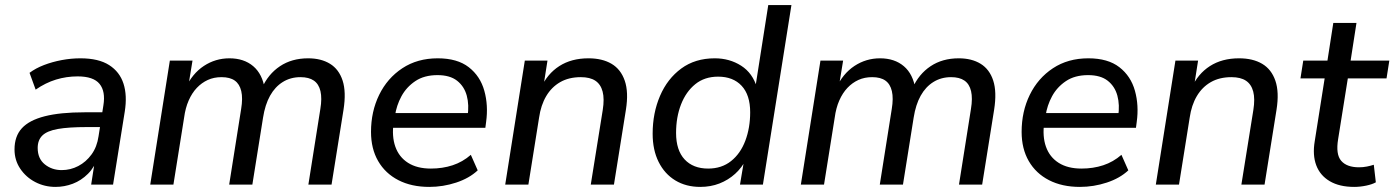

<svg xmlns="http://www.w3.org/2000/svg" viewBox="-20 -725 5476 754"><path d="M198 9Q155 9 118.5 -10Q82 -29 59.5 -62.5Q37 -96 37 -138Q37 -190 66 -221.5Q95 -253 156 -268.5Q217 -284 312 -284H393L384 -226H322Q249 -226 207 -218.5Q165 -211 146.5 -193Q128 -175 128 -144Q128 -102 156 -79.5Q184 -57 222 -57Q257 -57 287.5 -73Q318 -89 339.5 -118.5Q361 -148 367 -190L386 -311Q395 -366 371 -395.5Q347 -425 285 -425Q241 -425 200 -412.5Q159 -400 120 -373L96 -439Q120 -457 152.5 -469.5Q185 -482 222 -489Q259 -496 296 -496Q367 -496 408.5 -469.5Q450 -443 465 -396.5Q480 -350 470 -287L424 0H338L355 -109H365Q352 -69 325.5 -42.5Q299 -16 266 -3.5Q233 9 198 9Z M570 0 647 -487H736L718 -377L708 -378Q735 -436 780.5 -466Q826 -496 881 -496Q938 -496 974.5 -465Q1011 -434 1020 -374L1008 -378Q1033 -434 1079.5 -465Q1126 -496 1190 -496Q1241 -496 1276 -474.5Q1311 -453 1325.5 -408.5Q1340 -364 1329 -294L1282 0H1191L1238 -297Q1245 -339 1238.5 -367Q1232 -395 1212.5 -408.5Q1193 -422 1160 -422Q1121 -422 1090.5 -403Q1060 -384 1040.5 -349Q1021 -314 1013 -263L971 0H880L927 -297Q934 -339 927.5 -367Q921 -395 902 -408.5Q883 -422 850 -422Q820 -422 796 -411Q772 -400 753 -380Q734 -360 721 -330.5Q708 -301 703 -263L661 0Z M1666 9Q1596 9 1544.5 -17.5Q1493 -44 1465 -92.5Q1437 -141 1437 -207Q1437 -287 1469 -352.5Q1501 -418 1560 -457Q1619 -496 1699 -496Q1776 -496 1821 -461Q1866 -426 1882 -368.5Q1898 -311 1889 -246L1886 -223H1508L1516 -281H1834L1816 -267Q1823 -313 1813 -349.5Q1803 -386 1775 -408Q1747 -430 1698 -430Q1646 -430 1611 -406.5Q1576 -383 1556.5 -347Q1537 -311 1531 -270L1526 -245Q1518 -190 1532.5 -149Q1547 -108 1582.5 -85.5Q1618 -63 1672 -63Q1718 -63 1757.5 -76Q1797 -89 1829 -117L1856 -56Q1823 -25 1771.5 -8Q1720 9 1666 9Z M1964 0 2041 -487H2130L2113 -379H2104Q2129 -435 2176.5 -465.5Q2224 -496 2291 -496Q2345 -496 2381.5 -474.5Q2418 -453 2433.5 -408Q2449 -363 2438 -294L2391 0H2300L2347 -293Q2354 -337 2346.5 -365.5Q2339 -394 2318 -408Q2297 -422 2261 -422Q2214 -422 2180 -402.5Q2146 -383 2125 -347.5Q2104 -312 2097 -263L2055 0Z M2730 9Q2674 9 2632 -16.5Q2590 -42 2566.5 -89Q2543 -136 2543 -200Q2543 -281 2572 -348.5Q2601 -416 2655.5 -456Q2710 -496 2787 -496Q2845 -496 2890.5 -467Q2936 -438 2953 -380H2946L2997 -705H3088L2976 0H2886L2903 -101H2911Q2894 -67 2867 -42.5Q2840 -18 2805.5 -4.5Q2771 9 2730 9ZM2761 -63Q2814 -63 2851 -92.5Q2888 -122 2907 -172.5Q2926 -223 2926 -284Q2926 -352 2892.5 -388Q2859 -424 2800 -424Q2747 -424 2710.5 -394.5Q2674 -365 2654.5 -315Q2635 -265 2635 -203Q2635 -135 2668.5 -99Q2702 -63 2761 -63Z M3125 0 3202 -487H3291L3273 -377L3263 -378Q3290 -436 3335.5 -466Q3381 -496 3436 -496Q3493 -496 3529.5 -465Q3566 -434 3575 -374L3563 -378Q3588 -434 3634.5 -465Q3681 -496 3745 -496Q3796 -496 3831 -474.5Q3866 -453 3880.5 -408.5Q3895 -364 3884 -294L3837 0H3746L3793 -297Q3800 -339 3793.5 -367Q3787 -395 3767.5 -408.5Q3748 -422 3715 -422Q3676 -422 3645.5 -403Q3615 -384 3595.5 -349Q3576 -314 3568 -263L3526 0H3435L3482 -297Q3489 -339 3482.5 -367Q3476 -395 3457 -408.5Q3438 -422 3405 -422Q3375 -422 3351 -411Q3327 -400 3308 -380Q3289 -360 3276 -330.5Q3263 -301 3258 -263L3216 0Z M4221 9Q4151 9 4099.5 -17.5Q4048 -44 4020 -92.5Q3992 -141 3992 -207Q3992 -287 4024 -352.5Q4056 -418 4115 -457Q4174 -496 4254 -496Q4331 -496 4376 -461Q4421 -426 4437 -368.5Q4453 -311 4444 -246L4441 -223H4063L4071 -281H4389L4371 -267Q4378 -313 4368 -349.5Q4358 -386 4330 -408Q4302 -430 4253 -430Q4201 -430 4166 -406.5Q4131 -383 4111.5 -347Q4092 -311 4086 -270L4081 -245Q4073 -190 4087.5 -149Q4102 -108 4137.5 -85.5Q4173 -63 4227 -63Q4273 -63 4312.5 -76Q4352 -89 4384 -117L4411 -56Q4378 -25 4326.5 -8Q4275 9 4221 9Z M4519 0 4596 -487H4685L4668 -379H4659Q4684 -435 4731.5 -465.5Q4779 -496 4846 -496Q4900 -496 4936.5 -474.5Q4973 -453 4988.5 -408Q5004 -363 4993 -294L4946 0H4855L4902 -293Q4909 -337 4901.5 -365.5Q4894 -394 4873 -408Q4852 -422 4816 -422Q4769 -422 4735 -402.5Q4701 -383 4680 -347.5Q4659 -312 4652 -263L4610 0Z M5298 9Q5240 9 5202 -13.5Q5164 -36 5149 -76Q5134 -116 5143 -170L5182 -417H5087L5098 -487H5193L5216 -635H5307L5284 -487H5436L5425 -417H5273L5235 -179Q5225 -119 5247 -93.5Q5269 -68 5317 -68Q5333 -68 5348 -71Q5363 -74 5375 -78L5383 -9Q5369 -1 5345 4Q5321 9 5298 9Z"/></svg>

Font: Nunito Sans 12pt Medium
Style: Italic
Weight: 500
Italic angle: -9°
Designer: Vernon Adams
Foundry: Vernon Adams
Version: Version 3.101;gftools[0.9.27]